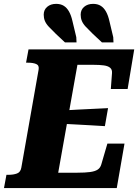

<svg xmlns="http://www.w3.org/2000/svg" viewBox="-46 -963 711 983"><path d="M591.4 -227.8 551.8 0H-25.6L-13 -68H-2.6Q22.8 -68 41 -74.8Q59.2 -81.6 63.2 -104.8L151.6 -606Q155.6 -628 139.8 -635Q124 -642 97.8 -642H87.4L100 -710H641.2L607.4 -507.2H521.4L527.4 -588.2Q529 -606.2 518.2 -615.7Q507.4 -625.2 485.6 -628.2Q463.8 -631.2 431.6 -631.2H350.4L252 -78.8H350.4Q390.4 -78.8 415.6 -82.3Q440.8 -85.8 454.3 -94.8Q467.8 -103.8 472.8 -121.8L503.8 -227.8ZM279.8 -397.8Q318.2 -400.4 356.1 -402Q394 -403.6 431.9 -405.7Q469.8 -407.8 507.2 -409.4L491 -317.2Q454.2 -319.8 416.9 -321.6Q379.6 -323.4 342.5 -325.7Q305.4 -328 268 -329.6ZM325.2 -854 344.6 -772.6 345.8 -746H286.6L240.2 -789.4Q217.6 -811.2 203.5 -826.5Q189.4 -841.8 183.6 -856.4Q177.8 -871 177.8 -887.8Q177.8 -912.8 195.6 -928Q213.4 -943.2 241.4 -943.2Q264.6 -943.2 280.6 -933.2Q296.6 -923.2 307.6 -903.5Q318.6 -883.8 325.2 -854ZM514.4 -854 533.8 -772.6 535 -746H475.8L429.4 -789.4Q406.8 -811.2 392.7 -826.5Q378.6 -841.8 372.8 -856.4Q367 -871 367 -887.8Q367 -912.8 384.8 -928Q402.6 -943.2 430.6 -943.2Q453.8 -943.2 469.8 -933.2Q485.8 -923.2 496.8 -903.5Q507.8 -883.8 514.4 -854Z"/></svg>

Font: Roboto Serif 20pt
Style: Italic
Weight: 400
Italic angle: -10°
Designer: Greg Gazdowicz
Foundry: Commercial Type
Version: Version 1.008